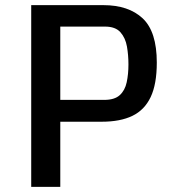

<svg xmlns="http://www.w3.org/2000/svg" viewBox="-20 -731 689 751"><path d="M102.1 -710.9H384.3Q482.9 -710.9 538.1 -659.2Q593.3 -607.4 593.3 -486.3Q593.3 -401.9 569.3 -351.3Q545.4 -300.8 497.8 -277.8Q450.2 -254.9 378.4 -254.9H215.8V0H102.1ZM387.7 -340.3Q428.2 -340.3 448.5 -358.9Q468.8 -377.4 475.6 -409.2Q482.4 -440.9 482.4 -479Q482.4 -515.1 476.6 -548.8Q470.7 -582.5 451.2 -604.7Q431.6 -627 390.6 -627H215.8V-340.3Z"/></svg>

Font: Monda Medium
Style: Regular
Weight: 500
Designer: Vernon Adams
Foundry: Vernon Adams
Version: Version 2.200